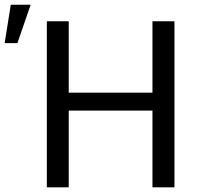

<svg xmlns="http://www.w3.org/2000/svg" viewBox="-118 -802 851 822"><path d="M628.9 0H534.7V-328.6H176.3V0H82.5V-710.9H176.3V-405.3H534.7V-710.9H628.9ZM-71.8 -781.7H13.2L-43.5 -617.2H-98.1Z"/></svg>

Font: MAUL
Style: Regular
Weight: 400
Designer: MAUL
Version: Version 1.0; 2020; ttfautohint (v1.8.3)